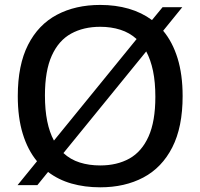

<svg xmlns="http://www.w3.org/2000/svg" viewBox="-20 -770 834 799"><path d="M135.5 0.5H53L134 -99Q95.5 -145.5 74.8 -213Q54 -280.5 54 -370Q54 -499.5 96.8 -583.5Q139.5 -667.5 216.8 -708.5Q294 -749.5 397 -749.5Q461 -749.5 515.5 -733.8Q570 -718 612.5 -686.5L656.5 -740H738.5L659 -642Q698 -595.5 719 -527.5Q740 -459.5 740 -370Q740 -241 697 -156.8Q654 -72.5 576.8 -31.5Q499.5 9.5 397 9.5Q332.5 9.5 277.5 -6.2Q222.5 -22 180 -54.5ZM167 -373Q167 -312.5 176.5 -265.8Q186 -219 204.5 -185L548.5 -607.5Q519.5 -634 481 -646.2Q442.5 -658.5 397 -658.5Q327.5 -658.5 275.8 -630Q224 -601.5 195.5 -538.5Q167 -475.5 167 -373ZM397 -81.5Q467 -81.5 518.5 -110.2Q570 -139 598.2 -202Q626.5 -265 626.5 -367Q626.5 -428 616.8 -474.8Q607 -521.5 588.5 -556L244 -133Q273 -106 311.8 -93.8Q350.5 -81.5 397 -81.5Z"/></svg>

Font: Encode Sans SemiExpanded SemiExpanded Medium
Style: Regular
Weight: 500
Width: 6
Designer: Multiple Designers
Foundry: Impallari Type
Version: Version 3.000; ttfautohint (v1.8.3) -l 8 -r 50 -G 200 -x 14 